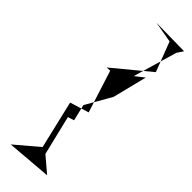

<svg xmlns="http://www.w3.org/2000/svg" viewBox="-305 -672 928 928"><g transform="rotate(45 159.0 -208.0)"><path d="M184 163 135 -40 167 -50 147 -134 222 -265 266 -441 220 -405 286 -630 307 -662 115 -665 224 -646 282 -494 98 -342 121 -343 190 -127 93 -97 151 149 33 249 263 230Z"/></g></svg>

Font: Asimov Silicon
Style: Regular
Weight: 400
Designer: Google
Version: Version 2.000980; 2014